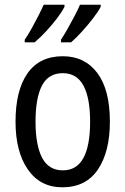

<svg xmlns="http://www.w3.org/2000/svg" viewBox="-20 -786 533 816"><path d="M447 -269Q447 -141 396 -65.5Q345 10 245 10Q151 10 98.5 -65.5Q46 -141 46 -269Q46 -402 97 -474.5Q148 -547 247 -547Q340 -547 393.5 -476Q447 -405 447 -269ZM131 -269Q131 -169 159 -115.5Q187 -62 247 -62Q306 -62 334.5 -114.5Q363 -167 363 -269Q363 -370 334.5 -422.5Q306 -475 247 -475Q186 -475 158.5 -422.5Q131 -370 131 -269ZM408 -757Q397 -736 375 -707.5Q353 -679 327.5 -651Q302 -623 282 -606H239V-617Q253 -638 269 -666.5Q285 -695 299 -722Q313 -749 320 -766H408ZM254 -757Q243 -735 222 -707.5Q201 -680 176 -653Q151 -626 127 -606H85V-617Q100 -639 115.5 -667Q131 -695 144.5 -721.5Q158 -748 166 -766H254Z"/></svg>

Font: Noto Sans Bengali UI Condensed
Style: Regular
Weight: 400
Width: 3
Designer: Jelle Bosma - Monotype Design Team
Foundry: Monotype Imaging Inc.
Version: Version 2.003; ttfautohint (v1.8.4.7-5d5b)